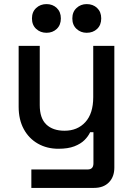

<svg xmlns="http://www.w3.org/2000/svg" viewBox="-20 -717 654 937"><path d="M133 200V110H408Q436 110 436 80V-72H420Q411 -52 392.5 -33.5Q374 -15 343 -3Q312 9 265 9Q209 9 165 -16Q121 -41 96 -87Q71 -133 71 -196V-493H174V-204Q174 -140 206 -109.5Q238 -79 295 -79Q358 -79 396.5 -121Q435 -163 435 -243V-493H538V101Q538 146 511.5 173Q485 200 439 200ZM403 -557Q374 -557 353.5 -576Q333 -595 333 -627Q333 -659 353.5 -678Q374 -697 403 -697Q434 -697 454 -678Q474 -659 474 -627Q474 -595 454 -576Q434 -557 403 -557ZM207 -557Q177 -557 156.5 -576Q136 -595 136 -627Q136 -659 156.5 -678Q177 -697 207 -697Q237 -697 257 -678Q277 -659 277 -627Q277 -595 257 -576Q237 -557 207 -557Z"/></svg>

Font: Space Grotesk Medium
Style: Regular
Weight: 500
Designer: Florian Karsten
Foundry: Florian Karsten
Version: Version 2.000